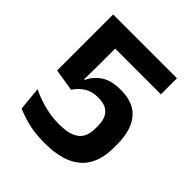

<svg xmlns="http://www.w3.org/2000/svg" viewBox="-180 -761 897 897"><g transform="rotate(45 268.0 -313.0)"><path d="M252 12.5Q188 12.5 140 -0.2Q92 -13 64.5 -26L53 -142.5Q75.5 -131.5 104.8 -121Q134 -110.5 168.2 -104Q202.5 -97.5 240 -97.5Q290 -97.5 319.2 -109.8Q348.5 -122 361.2 -145.2Q374 -168.5 374 -201V-222Q374 -267 351.8 -291.2Q329.5 -315.5 281 -315.5Q240 -315.5 212 -297.5Q184 -279.5 165.5 -251L56 -269V-639H477.5V-533H175.5V-412L174 -329H178.5Q196 -367.5 232.2 -391.5Q268.5 -415.5 330.5 -415.5Q416.5 -415.5 457.5 -365.2Q498.5 -315 498.5 -225.5V-199Q498.5 -134.5 473.8 -86.8Q449 -39 394.8 -13.2Q340.5 12.5 252 12.5Z"/></g></svg>

Font: Anek Bangla
Style: Semi-bold
Weight: 600
Designer: Sulekha Rajkumar (Bangla), Yesha Goshar (Latin)
Foundry: Ek Type
Version: Version 1.002;March 21, 2022;FontCreator 13.0.0.2683 64-bit